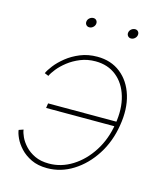

<svg xmlns="http://www.w3.org/2000/svg" viewBox="-108 -789 739 877"><g transform="rotate(15 261.0 -350.5)"><path d="M196.8 7.8Q153.3 7.8 121.8 -7.3Q90.3 -22.5 69.8 -44.7Q49.3 -66.9 38.8 -89.6Q28.3 -112.3 26.9 -127.4L48.3 -134.8Q49.8 -120.6 59.1 -100.6Q68.4 -80.6 86.7 -60.8Q105 -41 132.8 -27.8Q160.6 -14.6 199.7 -14.6Q257.8 -14.6 309.8 -47.1Q361.8 -79.6 398.4 -136.7Q435.1 -193.8 446.8 -268.1Q459 -341.8 442.1 -398.9Q425.3 -456.1 384.8 -488.5Q344.2 -521 286.1 -521Q247.6 -521 215.1 -507.8Q182.6 -494.6 157.7 -475.1Q132.8 -455.6 116.7 -435.5Q100.6 -415.5 94.2 -400.9L75.2 -408.7Q81.5 -423.8 99.1 -446.5Q116.7 -469.2 144.3 -491.5Q171.9 -513.7 208.3 -528.6Q244.6 -543.5 288.6 -543.5Q353.5 -543.5 398.9 -507.6Q444.3 -471.7 463.4 -409.4Q482.4 -347.2 469.2 -268.1Q456.5 -188.5 416.5 -126.2Q376.5 -64 319.3 -28.1Q262.2 7.8 196.8 7.8ZM453.1 -256.8H122.1L125.5 -279.3H456.5ZM414.1 -663.6Q404.8 -663.6 399.2 -670.4Q393.6 -677.2 395 -686.5Q396.5 -696.3 404.5 -702.9Q412.6 -709.5 422.4 -709.5Q431.6 -709.5 437 -702.9Q442.4 -696.3 440.9 -686.5Q439.5 -677.2 431.6 -670.4Q423.8 -663.6 414.1 -663.6ZM216.8 -663.6Q207.5 -663.6 201.9 -670.4Q196.3 -677.2 197.8 -686.5Q199.2 -696.3 207.3 -702.9Q215.3 -709.5 225.1 -709.5Q234.4 -709.5 239.7 -702.9Q245.1 -696.3 243.7 -686.5Q242.2 -677.2 234.4 -670.4Q226.6 -663.6 216.8 -663.6Z"/></g></svg>

Font: Inter 20pt Thin
Style: Italic
Weight: 250
Italic angle: -9.3988°
Version: Version 4.001;git-66647c0bb